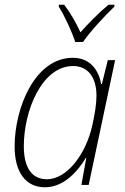

<svg xmlns="http://www.w3.org/2000/svg" viewBox="-20 -784 531 814"><path d="M299 -606H332C362 -650 425 -718 465 -756V-764H440C399 -730 355 -685 321 -647C303 -687 277 -732 252 -764H230L229 -756C253 -719 286 -647 299 -606ZM171 10C248 10 308 -54 344 -115H346L325 0H356L468 -529H437L412 -428H409C399 -483 365 -539 289 -539C128 -539 42 -327 42 -163C42 -55 88 10 171 10ZM179 -24C115 -24 81 -73 81 -164C81 -314 157 -504 290 -504C352 -504 389 -457 389 -379C389 -343 382 -300 371 -251C343 -127 262 -24 179 -24Z"/></svg>

Font: Noto Sans SemiCondensed ExtraLight
Style: Italic
Weight: 200
Width: 4
Italic angle: -12°
Designer: Monotype Design Team
Foundry: Monotype Imaging Inc.
Version: Version 2.013